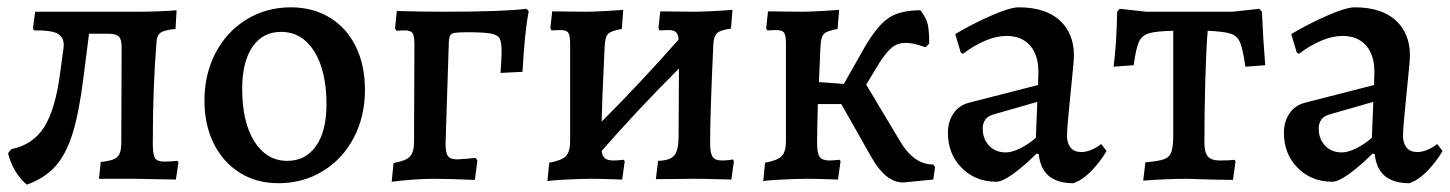

<svg xmlns="http://www.w3.org/2000/svg" viewBox="-20 -488 3958 524"><path d="M467 -45 460 2 350 0H250L255 -46Q289 -49 300 -59.5Q311 -70 311 -98L312 -360Q312 -381 304 -388.5Q296 -396 276 -396H223L208 -278Q196 -181 178 -123.5Q160 -66 130.5 -33.5Q101 -1 53 16Q15 -17 2 -70L11 -81Q70 -93 100.5 -141Q131 -189 144 -288L153 -354L154 -365Q154 -388 135.5 -397Q117 -406 73 -405L70 -411L76 -456H360Q409 -456 462 -460L459 -409Q429 -406 418.5 -399Q408 -392 407 -372Q397 -249 397 -95Q397 -66 403 -56.5Q409 -47 428 -47Q444 -47 464 -49Z M538 -213Q538 -286 568.5 -344Q599 -402 653 -435Q707 -468 774 -468Q834 -468 880 -440Q926 -412 951 -361Q976 -310 976 -243Q976 -170 945.5 -112Q915 -54 861 -21Q807 12 740 12Q680 12 634.5 -16.5Q589 -45 563.5 -96Q538 -147 538 -213ZM871 -203Q871 -295 837.5 -348Q804 -401 747 -401Q697 -401 669 -360Q641 -319 641 -246Q641 -154 674.5 -101.5Q708 -49 764 -49Q814 -49 842.5 -89.5Q871 -130 871 -203Z M1054 -43Q1088 -49 1099 -61Q1110 -73 1110 -102L1111 -367Q1111 -390 1106 -397.5Q1101 -405 1085 -405Q1071 -405 1062 -404L1058 -410L1063 -458Q1129 -456 1193 -456Q1353 -456 1417 -464L1423 -457Q1412 -403 1406 -292L1346 -289Q1349 -328 1349 -349Q1349 -373 1343.5 -383Q1338 -393 1319.5 -396.5Q1301 -400 1256 -400Q1232 -400 1222 -398.5Q1212 -397 1209 -392Q1206 -387 1205 -375L1196 -97Q1196 -71 1202.5 -62Q1209 -53 1228 -53L1258 -55Q1272 -57 1278 -57L1283 -50L1276 3Q1205 0 1164 0Q1113 0 1049 8Z M1983 -48 1976 2Q1966 2 1935.5 1Q1905 0 1869 0L1770 1L1776 -49Q1809 -50 1820.5 -64Q1832 -78 1832 -117L1833 -301Q1717 -185 1622 -76Q1624 -61 1631.5 -55.5Q1639 -50 1654 -50Q1664 -50 1671.5 -51Q1679 -52 1682 -52L1685 -48L1678 2Q1669 2 1644 1Q1619 0 1595 0Q1564 0 1525.5 2Q1487 4 1474 6L1479 -44Q1513 -50 1524.5 -62Q1536 -74 1536 -104V-368Q1536 -391 1531 -398.5Q1526 -406 1509 -406L1485 -405L1482 -411L1487 -457L1577 -456Q1599 -456 1634.5 -458Q1670 -460 1681 -461L1677 -409Q1648 -404 1639.5 -395.5Q1631 -387 1630 -357Q1623 -212 1622 -156Q1726 -260 1832 -380Q1831 -395 1824.5 -400.5Q1818 -406 1803 -406L1780 -405L1777 -411L1782 -457L1873 -456Q1896 -456 1932 -458Q1968 -460 1979 -461L1975 -410Q1947 -406 1938 -398.5Q1929 -391 1927 -371Q1918 -178 1918 -98Q1918 -71 1924.5 -60.5Q1931 -50 1950 -50Q1961 -50 1969 -51Q1977 -52 1980 -53Z M2532 -32 2527 2 2445 10Q2398 10 2360 -56L2276 -204H2212Q2210 -126 2210 -98Q2210 -70 2217 -60Q2224 -50 2243 -50Q2253 -50 2260.5 -51Q2268 -52 2271 -52L2274 -48L2267 2Q2258 2 2233 1Q2208 0 2184 0Q2153 0 2114.5 2Q2076 4 2063 6L2068 -44Q2102 -50 2113.5 -62Q2125 -74 2125 -104V-368Q2125 -391 2120 -398.5Q2115 -406 2098 -406L2074 -405L2071 -411L2076 -457L2166 -456Q2188 -456 2223.5 -458Q2259 -460 2270 -461L2266 -409Q2237 -404 2228.5 -395.5Q2220 -387 2219 -357L2215 -264L2283 -259L2342 -363Q2375 -419 2406 -439.5Q2437 -460 2492 -460Q2508 -439 2512 -421.5Q2516 -404 2516 -369L2506 -359Q2473 -371 2452 -371Q2430 -371 2414.5 -358.5Q2399 -346 2381 -318L2344 -257L2438 -100Q2475 -39 2527 -39Z M2815 -67 2809 -69Q2774 -34 2744.5 -13Q2715 8 2699 8Q2642 8 2604.5 -30Q2567 -68 2567 -125Q2567 -156 2582 -178Q2597 -200 2622 -207L2813 -256L2814 -291Q2814 -338 2791 -364Q2768 -390 2727 -390Q2700 -390 2669 -377Q2638 -364 2608 -341L2602 -345L2587 -395Q2634 -423 2685.5 -445.5Q2737 -468 2760 -468Q2833 -468 2872 -432.5Q2911 -397 2911 -336Q2911 -324 2903 -246Q2892 -140 2892 -117Q2892 -97 2902 -85Q2912 -73 2931 -73Q2945 -73 2960.5 -80Q2976 -87 2985 -95L3000 -76Q2984 -48 2959 -22Q2934 4 2909 12Q2823 12 2815 -67ZM2807 -112 2811 -210 2689 -175Q2662 -166 2662 -137Q2662 -109 2679.5 -90.5Q2697 -72 2725 -72Q2742 -72 2765 -83.5Q2788 -95 2807 -112Z M3106 -45Q3142 -48 3157 -53.5Q3172 -59 3177 -73.5Q3182 -88 3182 -121V-404Q3135 -403 3115.5 -397Q3096 -391 3088 -373Q3080 -355 3074 -310L3019 -306Q3027 -362 3029 -456L3036 -464L3108 -456H3344L3417 -464L3424 -456Q3427 -383 3433 -310L3379 -306Q3372 -354 3364.5 -372Q3357 -390 3339 -396Q3321 -402 3276 -404Q3272 -359 3269.5 -270.5Q3267 -182 3267 -98Q3267 -72 3276.5 -61Q3286 -50 3308 -50Q3337 -50 3349 -52L3352 -48L3345 3L3285 2L3221 0Q3165 0 3100 5Z M3732 -67 3726 -69Q3691 -34 3661.5 -13Q3632 8 3616 8Q3559 8 3521.5 -30Q3484 -68 3484 -125Q3484 -156 3499 -178Q3514 -200 3539 -207L3730 -256L3731 -291Q3731 -338 3708 -364Q3685 -390 3644 -390Q3617 -390 3586 -377Q3555 -364 3525 -341L3519 -345L3504 -395Q3551 -423 3602.5 -445.5Q3654 -468 3677 -468Q3750 -468 3789 -432.5Q3828 -397 3828 -336Q3828 -324 3820 -246Q3809 -140 3809 -117Q3809 -97 3819 -85Q3829 -73 3848 -73Q3862 -73 3877.5 -80Q3893 -87 3902 -95L3917 -76Q3901 -48 3876 -22Q3851 4 3826 12Q3740 12 3732 -67ZM3724 -112 3728 -210 3606 -175Q3579 -166 3579 -137Q3579 -109 3596.5 -90.5Q3614 -72 3642 -72Q3659 -72 3682 -83.5Q3705 -95 3724 -112Z"/></svg>

Font: Alegreya Medium
Style: Regular
Weight: 500
Designer: Juan Pablo del Peral
Foundry: Huerta Tipografica
Version: Version 2.007; ttfautohint (v1.6)